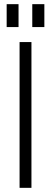

<svg xmlns="http://www.w3.org/2000/svg" viewBox="-20 -902 245 922"><path d="M131 -700V0H74V-700ZM69 -882V-772H12V-882ZM193 -882V-772H135V-882Z"/></svg>

Font: Pathway Extreme Condensed Thin
Style: Regular
Weight: 250
Width: 3
Version: Version 1.001;gftools[0.9.26]